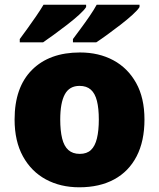

<svg xmlns="http://www.w3.org/2000/svg" viewBox="-20 -786 677 816"><path d="M317 10Q237 10 175 -23.5Q113 -57 77.5 -121.5Q42 -186 42 -278Q42 -415 116 -489Q190 -563 320 -563Q400 -563 461.5 -530Q523 -497 558.5 -433.5Q594 -370 594 -278Q594 -186 560.5 -121.5Q527 -57 465 -23.5Q403 10 317 10ZM319 -132Q349 -132 366.5 -148.5Q384 -165 392 -198Q400 -231 400 -278Q400 -325 392 -357Q384 -389 366 -405Q348 -421 318 -421Q275 -421 255.5 -385Q236 -349 236 -278Q236 -231 244 -198Q252 -165 270.5 -148.5Q289 -132 319 -132ZM573 -756Q565 -743 543 -723Q521 -703 492.5 -681Q464 -659 436.5 -639Q409 -619 389 -606H290V-620Q304 -639 323 -664.5Q342 -690 360.5 -717Q379 -744 391 -766H573ZM346 -756Q338 -743 316 -723Q294 -703 265.5 -681Q237 -659 209.5 -639Q182 -619 163 -606H64V-620Q78 -639 96.5 -664.5Q115 -690 133.5 -717Q152 -744 165 -766H346Z"/></svg>

Font: Noto Sans Symbols Black
Style: Regular
Weight: 900
Version: Version 2.002